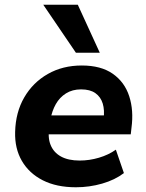

<svg xmlns="http://www.w3.org/2000/svg" viewBox="-20 -781 619 812"><path d="M301 11Q219 11 161 -18.5Q103 -48 72.5 -100.5Q42 -153 44 -223Q46 -306 82.5 -369Q119 -432 182 -468Q245 -504 326 -504Q407 -504 457 -469Q507 -434 526.5 -374Q546 -314 536 -240L533 -213H166L178 -293H433L418 -278Q423 -315 414.5 -343Q406 -371 383.5 -387Q361 -403 323 -403Q286 -403 259 -386Q232 -369 216 -340.5Q200 -312 194 -278L189 -245Q181 -200 194 -168Q207 -136 238 -119Q269 -102 317 -102Q358 -102 398.5 -114Q439 -126 470 -148L504 -49Q466 -20 412 -4.5Q358 11 301 11ZM301 -558 163 -761H309L402 -558Z"/></svg>

Font: Nunito Sans 11pt ExtraBold
Style: Italic
Weight: 800
Italic angle: -9°
Version: Version 3.101;gftools[0.9.27]